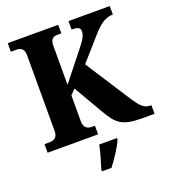

<svg xmlns="http://www.w3.org/2000/svg" viewBox="-164 -835 1048 1176"><g transform="rotate(-20 360.0 -246.5)"><path d="M23 0H352V-56H331C303 -56 280 -71 280 -110V-280L312 -313L423 -122C478 -27 512 0 643 0H720V-56H715C674 -56 651 -78 610 -142L424 -430L550 -573C593 -623 635 -659 688 -659V-714H419V-659C460 -659 475 -650 475 -628C475 -597 456 -570 418 -523L280 -349V-604C280 -643 297 -658 323 -658H352V-714H23V-658H62C89 -658 109 -643 109 -606V-110C109 -70 86 -56 58 -56H23ZM297 208V221H359C392 178 436 113 453 71V61H337C330 104 309 169 297 208Z"/></g></svg>

Font: Noto Serif Hebrew SemiCondensed ExtraBold
Style: Regular
Weight: 800
Width: 4
Designer: Monotype Design Team
Foundry: Monotype Imaging Inc.
Version: Version 2.004